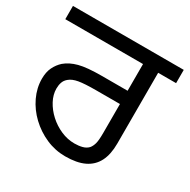

<svg xmlns="http://www.w3.org/2000/svg" viewBox="-150 -756 879 890"><g transform="rotate(30 289.5 -311.0)"><path d="M310 0Q256 0 207 -21.5Q158 -43 119.5 -79.5Q81 -116 59 -162.5Q37 -209 37 -258Q37 -294 49.5 -319.5Q62 -345 82 -363Q109 -386 150.5 -397Q192 -408 272 -408H409V-551H-7V-622H586V-551H490V-172Q490 -114 470.5 -76Q451 -38 411.5 -19Q372 0 310 0ZM317 -73Q340 -73 359 -78Q378 -83 390 -96Q399 -107 404 -124.5Q409 -142 409 -183V-337H282Q220 -337 189 -331.5Q158 -326 141 -311Q128 -300 123 -285Q118 -270 118 -252Q118 -220 135 -188Q152 -156 180.5 -130Q209 -104 244.5 -88.5Q280 -73 317 -73Z"/></g></svg>

Font: lgurmukhi05
Style: Book
Weight: 400
Designer: Jelle Bosma - Monotype Design Team
Foundry: Monotype Imaging Inc.
Version: Version 2.003